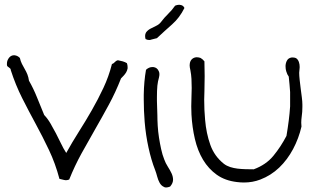

<svg xmlns="http://www.w3.org/2000/svg" viewBox="-20 -749 1364 825"><path d="M525.4 -477.5Q528.3 -468.8 528.3 -460.9V-455.1Q526.4 -445.3 522 -438Q517.6 -430.7 511.7 -424.3Q505.9 -418 500 -412.1Q476.6 -352.5 447.8 -299.3Q418.9 -246.1 389.2 -194.3Q359.4 -142.6 330.1 -89.4Q300.8 -36.1 277.3 22.5Q269.5 25.4 262.7 25.4Q258.8 25.4 255.9 24.4Q246.1 22.5 235.4 19.5Q217.8 -46.9 190.4 -104.5Q163.1 -162.1 133.3 -216.8Q103.5 -271.5 75.2 -327.6Q46.9 -383.8 26.4 -447.3Q26.4 -452.1 23.9 -454.6Q21.5 -457 18.6 -459Q15.6 -460.9 12.7 -463.4Q9.8 -465.8 9.8 -470.7V-474.6Q9.8 -486.3 14.6 -494.1Q19.5 -503.9 28.3 -508.8Q34.2 -511.7 41 -511.7Q43.9 -511.7 46.9 -510.7Q56.6 -508.8 65.4 -500Q68.4 -486.3 74.2 -474.6Q80.1 -462.9 86.4 -452.1Q92.8 -441.4 97.7 -429.2Q102.5 -417 104.5 -402.3Q124 -368.2 139.2 -330.1Q154.3 -292 169.9 -254.9Q185.5 -238.3 197.3 -217.8Q209 -197.3 220.2 -176.3Q231.4 -155.3 241.7 -133.3Q252 -111.3 264.6 -91.8Q290 -137.7 318.8 -183.1Q347.7 -228.5 374.5 -275.4Q401.4 -322.3 424.3 -371.1Q447.3 -419.9 460.9 -473.6Q468.8 -476.6 473.6 -482.4Q478.5 -488.3 486.3 -490.2Q497.1 -488.3 507.3 -485.4Q517.6 -482.4 525.4 -477.5Z M710.9 52.7Q701.2 56.6 693.4 56.6Q687.5 56.6 683.6 53.7Q672.9 48.8 666 36.6Q659.2 24.4 655.3 9.3Q651.4 -5.9 646.5 -18.6Q629.9 -60.5 618.2 -114.3Q606.4 -168 601.6 -225.6Q597.7 -273.4 597.7 -322.3V-341.8Q598.6 -399.4 607.4 -449.2Q620.1 -460.9 634.8 -460.9H638.7Q655.3 -459 662.1 -443.4Q665 -437.5 665 -430.7Q665 -423.8 663.1 -416Q658.2 -399.4 656.2 -380.9Q654.3 -359.4 654.3 -333V-315.4Q655.3 -278.3 656.2 -253.9Q656.2 -233.4 657.7 -208.5Q659.2 -183.6 663.1 -158.2Q667 -132.8 672.4 -108.4Q677.7 -84 685.5 -64.5Q691.4 -47.9 701.2 -32.7Q710.9 -17.6 717.3 -3.9Q723.6 9.8 723.6 23.4Q723.6 38.1 710.9 52.7ZM772.5 -714.8Q752 -672.9 719.2 -644Q686.5 -615.2 654.3 -585Q643.6 -582 630.9 -579.1Q626 -577.1 621.1 -577.1Q613.3 -577.1 605.5 -581.1Q603.5 -587.9 603.5 -594.7Q603.5 -602.5 607.4 -609.4Q614.3 -619.1 626 -625.5Q637.7 -631.8 650.4 -637.7Q663.1 -643.6 670.9 -653.3Q685.5 -672.9 702.1 -689Q718.8 -705.1 732.4 -724.6Q741.2 -728.5 750 -728.5Q752.9 -728.5 756.8 -727.5Q767.6 -725.6 772.5 -714.8Z M1279.3 -299.8V-289.1Q1279.3 -267.6 1276.4 -248Q1274.4 -233.4 1274.4 -221.7Q1274.4 -212.9 1275.4 -205.1Q1263.7 -154.3 1239.3 -108.4Q1214.8 -62.5 1179.7 -28.8Q1144.5 4.9 1098.6 22.5Q1065.4 35.2 1028.3 35.2Q1013.7 35.2 998 33.2Q947.3 27.3 911.6 2Q876 -23.4 852.5 -62.5Q829.1 -101.6 817.4 -151.9Q805.7 -202.1 802.7 -256.8Q801.8 -273.4 801.8 -292Q801.8 -310.5 802.7 -331.1Q803.7 -350.6 803.7 -371.1Q803.7 -390.6 802.7 -410.2Q801.8 -427.7 797.9 -448.2Q794.9 -460 794.9 -468.8Q794.9 -474.6 795.9 -478.5Q798.8 -490.2 806.2 -496.1Q813.5 -502 823.2 -502.9H826.2Q834 -502.9 841.8 -500Q850.6 -495.1 858.4 -485.4Q859.4 -454.1 859.4 -421.9Q859.4 -389.6 858.4 -357.4Q857.4 -338.9 857.4 -321.3Q857.4 -276.4 861.3 -234.4Q866.2 -175.8 883.8 -126.5Q901.4 -77.1 942.4 -44.9Q954.1 -36.1 969.2 -31.2Q984.4 -26.4 1001 -24.4Q1017.6 -22.5 1035.6 -22Q1053.7 -21.5 1070.3 -21.5Q1123 -41 1154.8 -79.6Q1186.5 -118.2 1210.9 -165Q1216.8 -200.2 1220.7 -231Q1224.6 -261.7 1226.6 -292V-353.5Q1224.6 -383.8 1220.7 -419.9Q1213.9 -428.7 1210 -442.4Q1207 -452.1 1207 -462.9V-467.8Q1208 -480.5 1213.9 -490.2Q1219.7 -500 1233.4 -502H1237.3Q1249 -502 1254.9 -497.1Q1261.7 -491.2 1264.6 -481.4Q1267.6 -472.7 1267.6 -461.9V-459Q1266.6 -446.3 1265.6 -436.5Q1265.6 -423.8 1267.6 -405.8Q1269.5 -387.7 1272 -368.7Q1274.4 -349.6 1276.9 -331.1Q1279.3 -312.5 1279.3 -299.8Z"/></svg>

Font: Crafty Girls
Style: Regular
Weight: 400
Designer: Crystal Kluge
Foundry: Font Diner, Inc DBA Tart Workshop
Version: Version 1.001